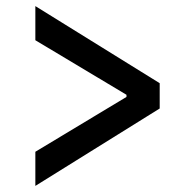

<svg xmlns="http://www.w3.org/2000/svg" viewBox="-20 -602 640 630"><path d="M96 8V-104L395 -284V-291L96 -470V-582L504 -329V-246Z"/></svg>

Font: IBM Plex Sans Medium
Style: Regular
Weight: 500
Designer: Mike Abbink, Paul van der Laan, Pieter van Rosmalen
Foundry: Bold Monday
Version: Version 3.201